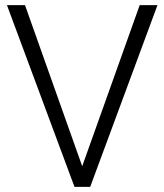

<svg xmlns="http://www.w3.org/2000/svg" viewBox="-20 -725 638 745"><path d="M330 0H269L7 -705H77L299 -80L522 -705H591Z"/></svg>

Font: Freesentation 3 Light
Style: Regular
Weight: 300
Designer: glyphs from Roboto by Christian Robertson / Hangul glyphs from Noto Sans CJK(Source Han Sans) by Jang Soo-young and Kang
Foundry: PT&
Version: Version 2.001